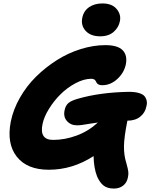

<svg xmlns="http://www.w3.org/2000/svg" viewBox="-20 -968 866 1106"><path d="M557.1 -758.8Q502.4 -758.8 473.6 -790Q444.8 -821.3 454.1 -866.2Q462.4 -905.8 493.7 -927Q524.9 -948.2 569.8 -948.2Q625 -948.2 651.6 -916.5Q678.2 -884.8 670.9 -847.2Q664.6 -811 635.3 -784.9Q606 -758.8 557.1 -758.8ZM423.8 -246.1Q387.2 -246.1 365.5 -271Q343.8 -295.9 352.1 -333Q357.4 -359.9 374 -374.3Q390.6 -388.7 431.2 -399.9Q557.1 -436 722.2 -439Q757.3 -439 780.3 -432.1Q803.2 -425.3 812.5 -413.8Q821.8 -402.3 825 -387.2Q828.1 -372.1 823.2 -355Q816.4 -318.8 787.8 -295.9Q759.3 -272.9 713.9 -272.9Q694.8 -178.2 694.1 -125.7Q693.4 -73.2 708 -27.8Q717.8 7.3 719.2 22.2Q720.7 37.1 716.8 54.2Q710.9 84.5 689.2 101.3Q667.5 118.2 636.2 118.2Q599.1 118.2 576.9 101.1Q554.7 84 539.1 47.9Q520.5 0.5 519 -68.8Q397.9 9.8 261.2 9.8Q136.2 9.8 76.9 -65.2Q17.6 -140.1 42 -267.1Q56.2 -337.4 94.5 -404.8Q132.8 -472.2 187.7 -526.4Q242.7 -580.6 307.9 -621.8Q373 -663.1 445.6 -685.5Q518.1 -708 586.9 -708Q658.2 -708 686.5 -678.7Q714.8 -649.4 705.1 -598.1Q694.8 -548.8 655.8 -512.9Q616.7 -477.1 568.8 -477.1Q556.2 -477.1 548.3 -481Q540.5 -484.9 537.4 -490.2Q534.2 -495.6 531.5 -501Q528.8 -506.3 522.7 -510.3Q516.6 -514.2 505.9 -514.2Q463.4 -514.2 415.5 -488.8Q367.7 -463.4 329.1 -425.3Q290.5 -387.2 262 -340.8Q233.4 -294.4 225.1 -253.9Q205.6 -162.1 286.1 -162.1Q354 -162.1 421.9 -187.3Q489.7 -212.4 543.9 -262.2Q523.4 -259.8 497.6 -255.4Q471.7 -251 454.6 -248.5Q437.5 -246.1 423.8 -246.1Z"/></svg>

Font: Shantell Sans Normal
Style: Italic
Weight: 800
Italic angle: -11.31°
Designer: Stephen Nixon, Anya Danilova, Shantell Martin
Foundry: Arrow Type
Version: Version 1.006;[559af2be0]